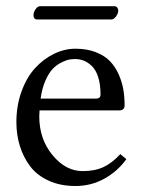

<svg xmlns="http://www.w3.org/2000/svg" viewBox="-20 -603 468 635"><path d="M347.7 -538.6H103Q90.8 -538.6 90.8 -553.2Q90.8 -562.5 97.7 -572.5Q104.5 -582.5 112.8 -582.5H357.4Q364.3 -582.5 367.7 -578.1Q371.1 -573.7 371.1 -567.9Q371.1 -558.6 363.8 -548.6Q356.4 -538.6 347.7 -538.6ZM114.3 -276.9H297.9Q312.5 -276.9 312.5 -290.5Q312.5 -323.7 304.7 -347.9Q296.9 -372.1 283.9 -384.5Q271 -397 257.3 -402.3Q243.7 -407.7 228.5 -407.7Q219.2 -407.7 209.2 -406Q199.2 -404.3 183.3 -396.5Q167.5 -388.7 154.8 -375.7Q142.1 -362.8 130.6 -337.2Q119.1 -311.5 114.3 -276.9ZM377.9 -93.3 397.9 -76.7Q368.7 -36.1 325 -12Q281.2 12.2 229.5 12.2Q179.7 12.2 141.1 -5.4Q102.5 -22.9 79.8 -53Q57.1 -83 45.7 -120.1Q34.2 -157.2 34.2 -199.2Q34.2 -253.9 51.3 -300.8Q68.4 -347.7 96.2 -377.9Q124 -408.2 158.7 -425Q193.4 -441.9 229.5 -441.9Q267.6 -441.9 296.9 -430.4Q326.2 -418.9 343.8 -400.6Q361.3 -382.3 372.6 -356.9Q383.8 -331.5 387.9 -306.9Q392.1 -282.2 392.1 -254.9Q392.1 -237.8 374 -237.8H110.8Q109.9 -227.1 109.9 -217.8Q109.9 -143.1 153.6 -90.1Q197.3 -37.1 253.4 -37.1Q293.5 -37.1 322.3 -50.5Q351.1 -64 377.9 -93.3Z"/></svg>

Font: Libertinage
Style: b
Weight: 400
Designer: OSP
Foundry: OSP
Version: Version 1.0; 2008; OFL relea